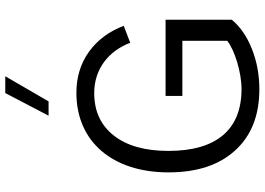

<svg xmlns="http://www.w3.org/2000/svg" viewBox="-156 -832 994 721"><g transform="rotate(-90 340.5 -472.0)"><path d="M266.1 -786.1H319.8L414.1 -948.7H351.1ZM340.3 -283.7H547.4V-115.2C512.7 -87.4 428.7 -61.5 366.2 -61.5C213.4 -61.5 133.8 -155.8 133.8 -335.9C133.8 -423.3 152.8 -491.7 191.4 -541C230 -590.3 283.2 -614.7 351.1 -614.7C440.4 -614.7 508.3 -562 540 -479.5L603.5 -503.9C582.5 -559.1 550.3 -602.5 506.3 -634.3C462.4 -666 410.6 -681.6 351.6 -681.6C169.4 -681.6 53.2 -546.9 53.2 -335.9C53.2 -229 80.6 -145.5 135.7 -85.4C190.4 -24.9 267.1 5.4 365.2 5.4C419.4 5.4 469.7 -3.9 516.6 -22.5C563.5 -41 600.1 -66.4 626.5 -98.1V-346.7H340.3Z"/></g></svg>

Font: Estedad Regular
Style: Regular
Weight: 400
Designer: Amin Abedi
Version: Version 7.3